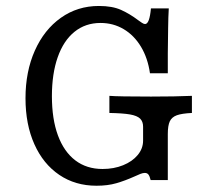

<svg xmlns="http://www.w3.org/2000/svg" viewBox="-20 -602 704 634"><path d="M64.2 -277.6Q64.2 -365.7 95.1 -435Q126 -504.3 181.1 -543.3Q236.1 -582.3 306.6 -582.3Q351 -582.3 379.7 -569.3Q408.4 -556.4 436 -535.5Q442.6 -530.6 448.8 -526.6Q454.9 -522.6 459 -522.6Q466.3 -522.6 471.2 -535.4Q476 -548.3 478.4 -574.2H537.3Q535.6 -545.7 535.2 -509.6Q534.8 -473.6 534.1 -425.5V-360.1H475.2Q468 -410.3 445.5 -447.7Q423 -485.2 388.5 -505.7Q354 -526.2 312 -526.2Q262.1 -526.2 226 -497Q189.8 -467.8 170.6 -413.2Q151.4 -358.6 151.4 -284.4Q151.4 -208.8 171.3 -154.9Q191.2 -101 228.6 -72.5Q266 -44 318.6 -44Q356 -44 386.5 -56.4Q417.1 -68.8 434.8 -90.2Q452.5 -111.6 452.5 -137.6V-183.6Q452.5 -200.7 442.7 -210.3Q432.9 -219.9 409.3 -224.1Q385.6 -228.2 341.2 -229V-285.5Q370.7 -283.1 478.7 -283.1Q559.3 -283.1 613.7 -285.5V-229Q580.5 -227.4 563.9 -221.4Q547.4 -215.4 540.7 -201.4Q534.1 -187.3 534.1 -159.7V-7.5H477.4Q474.3 -20.5 470 -25.8Q465.8 -31 458.1 -31Q452.1 -31 443.7 -27.8Q435.2 -24.5 424.1 -19.3Q392.7 -5.2 364.2 3Q335.8 11.3 298.7 11.3Q228.6 11.3 175.7 -24.6Q122.7 -60.5 93.5 -125.8Q64.2 -191.2 64.2 -277.6Z"/></svg>

Font: Playfair Micro SmCond SmLight
Style: Regular
Weight: 360
Width: 4
Designer: Claus Eggers Sørensen
Foundry: Claus Eggers Sørensen
Version: Version 2.100;Glyphs 3.2 (3219)